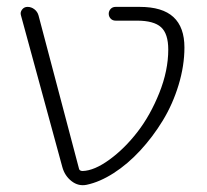

<svg xmlns="http://www.w3.org/2000/svg" viewBox="-20 -540 602 558"><path d="M161 -55 41 -495Q38 -504 44 -512Q50 -520 60 -520Q71 -520 80 -513Q89 -506 92 -495L209 -52Q210 -43 220 -43Q254 -44 298 -76Q342 -108 379.5 -156.5Q417 -205 443 -270Q469 -335 469 -396Q469 -442 448 -461Q427 -480 378 -480H316Q307 -480 301.5 -486Q296 -492 296 -500Q296 -508 301.5 -514Q307 -520 316 -520H386Q452 -520 484 -490.5Q516 -461 516 -402Q516 -349 499 -293Q482 -237 453 -189.5Q424 -142 387.5 -102.5Q351 -63 310.5 -37Q270 -11 232 -3Q208 2 188 -13.5Q168 -29 161 -55Z"/></svg>

Font: Rounded Mplus 1c Light
Style: Regular
Weight: 300
Version: Version 1.059.20150529